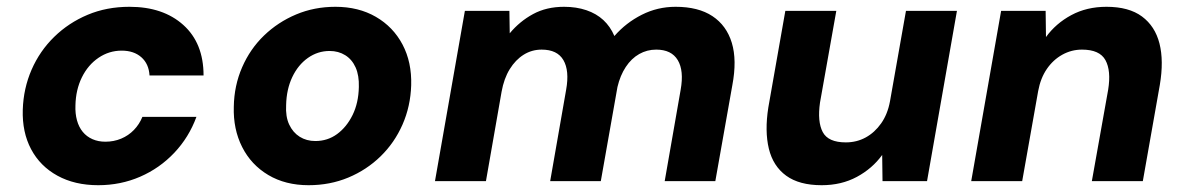

<svg xmlns="http://www.w3.org/2000/svg" viewBox="-20 -533 3486 565"><path d="M269 12Q200 12 149 -16Q98 -44 71.5 -94Q45 -144 47 -210Q49 -273 73 -328Q97 -383 139.5 -424.5Q182 -466 238 -489.5Q294 -513 361 -513Q460 -513 519.5 -459.5Q579 -406 579 -311H420Q418 -345 396 -364.5Q374 -384 338 -384Q301 -384 270 -363Q239 -342 221 -305.5Q203 -269 202 -223Q201 -199 206.5 -179Q212 -159 223.5 -145Q235 -131 252 -123.5Q269 -116 290 -116Q315 -116 336.5 -125Q358 -134 374 -150.5Q390 -167 399 -189H558Q536 -129 493 -83.5Q450 -38 392.5 -13Q335 12 269 12Z M888 12Q820 12 769.5 -18Q719 -48 692.5 -100.5Q666 -153 668 -219Q669 -281 692.5 -335Q716 -389 757 -428.5Q798 -468 851.5 -490.5Q905 -513 967 -513Q1035 -513 1086 -483.5Q1137 -454 1164.5 -402Q1192 -350 1190 -282Q1188 -220 1164.5 -166.5Q1141 -113 1100 -73Q1059 -33 1005 -10.5Q951 12 888 12ZM908 -118Q944 -118 972 -138.5Q1000 -159 1017.5 -194.5Q1035 -230 1036 -277Q1037 -311 1026.5 -334.5Q1016 -358 996 -370.5Q976 -383 950 -383Q915 -383 886 -362.5Q857 -342 840 -306Q823 -270 822 -224Q820 -190 831 -166.5Q842 -143 862 -130.5Q882 -118 908 -118Z M1260 0 1348 -501H1479L1480 -435Q1509 -470 1548.5 -491.5Q1588 -513 1640 -513Q1676 -513 1705.5 -503Q1735 -493 1755.5 -474Q1776 -455 1788 -427Q1822 -466 1868.5 -489.5Q1915 -513 1968 -513Q2035 -513 2076.5 -485.5Q2118 -458 2133.5 -407Q2149 -356 2135 -282L2085 0H1936L1983 -269Q1993 -325 1974.5 -356Q1956 -387 1911 -387Q1884 -387 1861 -374Q1838 -361 1821.5 -336Q1805 -311 1797 -277L1748 0H1599L1646 -269Q1656 -325 1638 -356Q1620 -387 1574 -387Q1545 -387 1521 -372Q1497 -357 1480 -329.5Q1463 -302 1456 -263L1410 0Z M2398 12Q2332 12 2293.5 -16Q2255 -44 2242.5 -95.5Q2230 -147 2241 -217L2291 -501H2441L2393 -231Q2385 -175 2401 -144.5Q2417 -114 2469 -114Q2501 -114 2527.5 -128.5Q2554 -143 2573 -170Q2592 -197 2599 -235L2646 -501H2796L2708 0H2577L2576 -77Q2547 -37 2501.5 -12.5Q2456 12 2398 12Z M2838 0 2926 -501H3057L3058 -424Q3087 -464 3132.5 -488.5Q3178 -513 3236 -513Q3302 -513 3340.5 -484.5Q3379 -456 3392 -405Q3405 -354 3393 -283L3343 0H3193L3241 -269Q3250 -325 3233 -356Q3216 -387 3164 -387Q3133 -387 3106 -372Q3079 -357 3060.5 -330Q3042 -303 3035 -265L2988 0Z"/></svg>

Font: DM Sans 18pt Black
Style: Italic
Weight: 900
Italic angle: -10°
Designer: Colophon Foundry, Jonny Pinhorn
Foundry: Colophon Foundry
Version: Version 4.004;gftools[0.9.30]